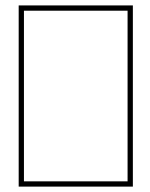

<svg xmlns="http://www.w3.org/2000/svg" viewBox="-20 -692 556 712"><path d="M49.3 0V-671.9H472.7V0ZM68.8 -19.5H453.1V-652.3H68.8Z"/></svg>

Font: Agdasima
Style: Regular
Weight: 400
Width: 3
Designer: The DocRepair Project, Patric King
Foundry: Google
Version: Version 2.002